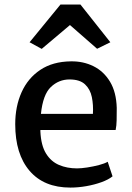

<svg xmlns="http://www.w3.org/2000/svg" viewBox="-20 -842 598 870"><path d="M299 8Q179 8 114 -68Q49 -144 49 -279Q49 -360 77.8 -424Q106.5 -488 162.8 -525.5Q219 -563 301 -564Q357 -565 403.5 -542Q450 -519 478.5 -471.8Q507 -424.5 509 -353Q509 -321.5 508.5 -296.8Q508 -272 504 -253H163Q163 -249.5 163 -246Q166 -183 188.5 -146.5Q211 -110 247.5 -94.5Q284 -79 329 -79Q348 -79 375.5 -83.2Q403 -87.5 428.8 -94.2Q454.5 -101 468 -109L490 -43Q471.5 -28 439.8 -16.5Q408 -5 371 1.5Q334 8 299 8ZM295 -482Q246.5 -482 210.5 -447.8Q174.5 -413.5 165.5 -326H401Q403.5 -366 396.2 -401.8Q389 -437.5 365.2 -459.8Q341.5 -482 295 -482ZM169 -620.5 114 -650.5 254 -821.5H344.5L480 -650.5L420 -621L297 -728.5Z"/></svg>

Font: Merriweather Sans
Style: Regular
Weight: 400
Designer: Eben Sorkin
Foundry: Eben Sorkin
Version: Version 1.008; ttfautohint (v1.7.19-72a1) -l 8 -r 50 -G 200 